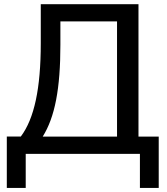

<svg xmlns="http://www.w3.org/2000/svg" viewBox="-20 -739 803 922"><path d="M103.5 163.6V0H651.9V163.6H742.2V-83H645V-718.8H175.8V-531.7C175.8 -314 144.5 -169.4 80.1 -83.5H12.7V163.6ZM185.1 -83C243.7 -176.8 270 -313 270 -523.9V-636.2H542V-83Z"/></svg>

Font: Winston
Style: Regular
Weight: 400
Designer: Vernon Adams, Kim Jin-seong, David Berlow, Cristiano Sobral
Foundry: The Winston Project Authors
Version: Version 3.004